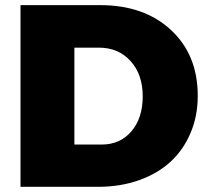

<svg xmlns="http://www.w3.org/2000/svg" viewBox="-20 -721 802 741"><path d="M366.2 -701.2Q536.6 -701.2 639.9 -605.2Q743.2 -509.3 743.2 -351.1Q743.2 -272.9 715.3 -207.5Q687.5 -142.1 637.7 -96.4Q587.9 -50.8 516.1 -25.4Q444.3 0 358.9 0H59.1V-701.2ZM372.1 -163.1Q443.4 -163.1 487.1 -214.1Q530.8 -265.1 530.8 -349.1Q530.8 -433.6 483.9 -485.4Q437 -537.1 361.8 -537.1H267.1V-163.1Z"/></svg>

Font: Montserrat-Arabic ExtraBold
Style: Regular
Weight: 800
Designer: Mohamed Gaber
Foundry: Kief Type Foundry
Version: Version 5.008;PS 005.008;hotconv 1.0.88;makeotf.lib2.5.64775